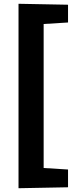

<svg xmlns="http://www.w3.org/2000/svg" viewBox="-20 -884 389 1016"><path d="M78 -864 340 -859V-765L211 -757V5L340 13V107L78 112Z"/></svg>

Font: Bitter Pro OGT
Style: Bold
Weight: 700
Designer: Sol Matas, and Bitter project Authors
Foundry: Sol Matas
Version: Version 2.110